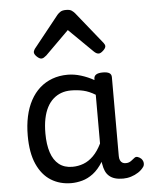

<svg xmlns="http://www.w3.org/2000/svg" viewBox="-58 -886 740 950"><g transform="rotate(-5 312.0 -411.0)"><path d="M258 17Q201 17 157 -10.5Q113 -38 88 -94Q63 -150 63 -235Q63 -287 72.5 -331Q82 -375 101 -410Q120 -445 147 -469Q174 -493 209 -506Q244 -519 286 -519Q318 -519 352 -508.5Q386 -498 416 -481V-486Q416 -501 427 -508Q438 -515 460 -515Q482 -515 492.5 -508.5Q503 -502 503 -488V-96Q503 -83 507 -74.5Q511 -66 518 -62Q525 -58 534 -58Q544 -58 550.5 -60.5Q557 -63 563.5 -68Q570 -73 579 -80Q586 -86 595 -83.5Q604 -81 613 -73Q622 -63 623 -52Q624 -41 619 -33Q608 -17 591 -6Q574 5 554.5 11Q535 17 515 17Q492 17 475 12Q458 7 446 -3.5Q434 -14 427.5 -29Q421 -44 418 -63Q418 -64 417 -67.5Q416 -71 416 -75Q393 -38 366.5 -18Q340 2 312 9.5Q284 17 258 17ZM151 -239Q151 -184 164 -144.5Q177 -105 203.5 -84Q230 -63 270 -63Q299 -63 325.5 -73Q352 -83 375 -106Q398 -129 416 -166V-408Q385 -427 356 -433.5Q327 -440 295 -440Q269 -440 247 -432Q225 -424 207 -408Q189 -392 176.5 -368Q164 -344 157.5 -312Q151 -280 151 -239ZM164 -610Q154 -610 141.5 -622Q129 -634 129 -644Q129 -647 130 -650Q131 -653 135 -660L262 -819Q268 -826 277.5 -832.5Q287 -839 306 -839Q325 -839 334 -832.5Q343 -826 349 -819L477 -660Q482 -653 483 -650Q484 -647 484 -644Q484 -634 471 -622Q458 -610 449 -610Q442 -610 436 -613.5Q430 -617 424 -623L306 -739L189 -623Q182 -617 176 -613.5Q170 -610 164 -610Z"/></g></svg>

Font: Playwrite US Modern
Style: Regular
Weight: 400
Designer: Veronika Burian, José Scaglione
Foundry: TypeTogether
Version: Version 1.002